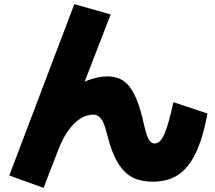

<svg xmlns="http://www.w3.org/2000/svg" viewBox="-20 -830 1040 930"><path d="M191 80 25 20 340 -810 516 -760 357 -349 297 -385Q357 -423 407 -441.5Q457 -460 500 -460Q535 -460 562 -447.5Q589 -435 609.5 -407.5Q630 -380 646.5 -336Q663 -292 677 -228Q685 -193 692.5 -172.5Q700 -152 709 -143.5Q718 -135 730 -135Q756 -135 776 -180Q796 -225 820 -335L985 -280Q963 -162 928.5 -89.5Q894 -17 843.5 16.5Q793 50 720 50Q675 50 640.5 37.5Q606 25 580 -2.5Q554 -30 534 -73.5Q514 -117 499 -178Q490 -216 480 -237Q470 -258 458 -266.5Q446 -275 430 -275Q419 -275 399.5 -269.5Q380 -264 357 -247Q334 -230 309.5 -196Q285 -162 263 -106Z"/></svg>

Font: M PLUS 2 Thin Black
Style: Regular
Weight: 900
Version: Version 1.001